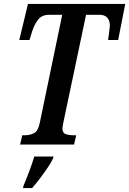

<svg xmlns="http://www.w3.org/2000/svg" viewBox="-20 -734 656 975"><path d="M82 0 93 -47H105Q130 -47 151.5 -57Q173 -67 182 -110L296 -659H230Q193 -659 174 -635Q155 -611 143 -574L130 -531H78L122 -714H616L580 -531H529Q530 -539 532 -554Q534 -569 536 -584Q538 -599 538 -604Q538 -629 525 -644Q512 -659 484 -659H417L303 -118Q297 -90 297 -82Q297 -59 313.5 -53Q330 -47 355 -47H367L356 0ZM99 210Q113 177 128.5 136Q144 95 154 61H252L250 69Q242 88 223 116Q204 144 182.5 172.5Q161 201 143 221H97Z"/></svg>

Font: Noto Serif ExtraCondensed SemiBold
Style: Italic
Weight: 600
Width: 2
Italic angle: -12°
Designer: Monotype Design Team
Foundry: Monotype Imaging Inc.
Version: Version 2.013